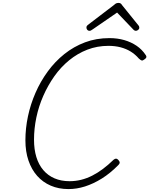

<svg xmlns="http://www.w3.org/2000/svg" viewBox="-20 -1276 1023 1315"><path d="M449 19Q382 19 327.5 -4.5Q273 -28 234.5 -71.5Q196 -115 175 -176.5Q154 -238 154 -315Q154 -397 171.5 -479.5Q189 -562 223 -640Q257 -718 307 -786.5Q357 -855 421 -906Q485 -957 562 -986Q639 -1015 730 -1015Q784 -1015 831 -1001.5Q878 -988 915.5 -962.5Q953 -937 978 -899Q985 -889 981.5 -881.5Q978 -874 966 -867Q957 -860 950 -862Q943 -864 931 -875Q906 -904 875 -923Q844 -942 806 -952Q768 -962 723 -962Q646 -962 578.5 -936Q511 -910 453.5 -863Q396 -816 352 -753.5Q308 -691 276.5 -619.5Q245 -548 229 -471.5Q213 -395 213 -319Q213 -253 229 -200.5Q245 -148 276.5 -111Q308 -74 353.5 -54.5Q399 -35 456 -35Q497 -35 535.5 -44.5Q574 -54 611.5 -73Q649 -92 685.5 -119.5Q722 -147 758 -182Q768 -190 775.5 -189.5Q783 -189 791 -180Q800 -170 800 -162.5Q800 -155 791 -146Q735 -89 677 -53Q619 -17 562 1Q505 19 449 19ZM592 -1065Q583 -1065 577.5 -1072Q572 -1079 572 -1087Q572 -1093 574 -1096.5Q576 -1100 580 -1104L761 -1242Q770 -1251 777 -1253.5Q784 -1256 792 -1256Q799 -1256 805 -1253Q811 -1250 816 -1241L929 -1101Q932 -1098 933 -1093.5Q934 -1089 934 -1086Q934 -1077 926 -1071Q918 -1065 911 -1065Q905 -1065 900 -1068Q895 -1071 891 -1076L782 -1190L615 -1075Q608 -1070 603 -1067.5Q598 -1065 592 -1065Z"/></svg>

Font: Playwrite RO ExtraLight
Style: Regular
Weight: 250
Version: Version 1.002